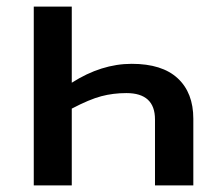

<svg xmlns="http://www.w3.org/2000/svg" viewBox="-20 -560 665 580"><path d="M448.2 0V-199.2Q448.2 -278.8 361.8 -278.8Q321.8 -278.8 285.9 -269.3Q250 -259.8 196.8 -231.9V0H82V-540H196.8V-310.1Q286.1 -367.2 377.9 -367.2Q469.7 -367.2 516.8 -323.5Q564 -279.8 564 -201.2V0Z"/></svg>

Font: OpenSans-Semibold
Style: Regular
Weight: 600
Foundry: Ascender Corporation
Version: Version 1.10